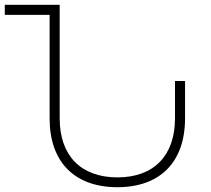

<svg xmlns="http://www.w3.org/2000/svg" viewBox="-48 -777 880 801"><path d="M682 -439V-283C682 -127 593 -37 442 -37C290 -37 201 -127 201 -283V-757H-28V-715H159V-283C159 -101 263 4 442 4C620 4 724 -101 724 -283V-439Z"/></svg>

Font: Montserrat arm ExtraLight
Style: Regular
Weight: 275
Designer: Julieta Ulanovsky
Foundry: Julieta Ulanovsky
Version: Version 6.000;PS 006.000;hotconv 1.0.88;makeotf.lib2.5.64775